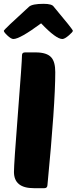

<svg xmlns="http://www.w3.org/2000/svg" viewBox="-22 -984 401 1004"><path d="M155 0Q51 0 51 -85Q51 -127 72 -395Q93 -663 93 -695Q93 -710 109 -710H164Q223 -710 246 -684Q267 -661 267 -607Q267 -439 226 -15Q225 0 210 0ZM193 -862Q82 -780 48 -780Q36 -780 16 -799Q-2 -816 -2 -823Q-2 -829 130 -949Q147 -964 206 -964Q250 -964 259 -949Q359 -830 359 -823Q359 -817 338 -799Q316 -780 304 -780Q271 -780 193 -862Z"/></svg>

Font: PoetsenOne
Style: Regular
Weight: 400
Designer: Rodrigo Fuenzalida, Pablo Impallari
Foundry: Pablo Impallari, Rodrigo Fuenzalida
Version: Version 1.000